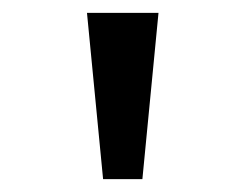

<svg xmlns="http://www.w3.org/2000/svg" viewBox="-20 -749 366 298"><path d="M140 -471 115 -729H226L201 -471Z"/></svg>

Font: ukorean25
Style: Book
Weight: 400
Designer: Jelle Bosma - Monotype Design Team
Foundry: Monotype Imaging Inc.
Version: Version 2.003